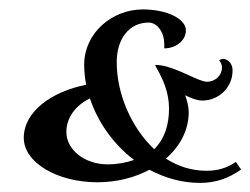

<svg xmlns="http://www.w3.org/2000/svg" viewBox="-20 -390 542 416"><path d="M166.7 -206.3C91.8 -191.7 31.5 -148.2 31.5 -91.3C31.5 -38.3 103 4.9 191.2 4.9C232.9 4.9 271.7 -5.1 303.7 -22.2C336.4 -4.9 373.3 6.3 413.3 6.3C446.8 6.3 475.1 -3.4 502.4 -22.7L491 -39.3C471.7 -25.6 451.2 -20 427 -20C395.5 -20 365.7 -29.5 339.4 -46.4C370.4 -73.2 388.9 -108.4 388.9 -147C388.9 -158.2 385.3 -171.9 381.3 -183.6C392.1 -178 406.7 -172.1 418.2 -172.1C454.6 -172.1 483.9 -201.2 483.9 -237.1C483.9 -257.1 468.5 -262.5 464.1 -262.5H463.1C460.2 -262.2 457.3 -261.2 454.8 -259.5C458.7 -254.2 460.9 -249.8 460.9 -243.4C460.9 -226.6 446.3 -212.9 428.5 -212.9C419.7 -212.9 404.8 -219.7 387.9 -227.5C365.2 -237.8 338.4 -249.5 316.7 -249.5V-247.1C333.7 -218.5 346.2 -189.2 346.2 -154.8C346.2 -120.4 337.4 -90.3 314.2 -66.7C264.9 -113 232.9 -186 232.9 -255.4C232.9 -304.9 259 -341.1 302 -341.1C320.8 -341.1 335.9 -320.1 335.9 -294.4V-285.2C361.8 -285.2 382.8 -302.7 382.8 -324.2C382.8 -349.4 341.1 -369.6 289.8 -369.6C221.9 -369.6 162.4 -317.9 162.4 -249.8C162.4 -235.4 163.8 -220.9 166.7 -206.3ZM174.8 -176.8C191.7 -126 225.3 -77.6 270.5 -43.5C252.9 -37.4 233.4 -33.9 213.1 -33.9C163.8 -33.9 123.8 -65.2 123.8 -104C123.8 -135.7 144.3 -161.9 174.8 -176.8Z"/></svg>

Font: RisaltypS01
Style: Medium
Weight: 500
Italic angle: -9°
Designer: gluk
Foundry: gluk
Version: Version 0.24